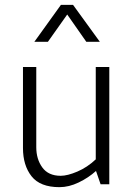

<svg xmlns="http://www.w3.org/2000/svg" viewBox="-20 -762 553 794"><path d="M178 -589H122L232 -742H282L393 -589H337L258 -702ZM432 -485V0H396L377 -55Q346 -27 305.5 -7.5Q265 12 226 12Q146 12 110.5 -33Q75 -78 75 -150V-485H130V-153Q130 -104 155 -69.5Q180 -35 231 -35Q259 -35 300 -52.5Q341 -70 376 -103V-485Z"/></svg>

Font: Palanquin ExtraLight
Style: Regular
Weight: 275
Designer: Pria Ravichandran
Version: Version 1.001